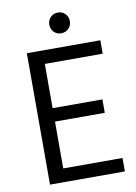

<svg xmlns="http://www.w3.org/2000/svg" viewBox="-92 -898 677 957"><g transform="rotate(-10 246.5 -419.0)"><path d="M82 0V-665H454V-597H161V-373H413V-305H161V-68H461V0ZM217 -786Q217 -808 232 -823Q247 -838 269 -838Q291 -838 306 -823Q321 -808 321 -786Q321 -763 306 -748Q291 -733 268 -733Q246 -733 231.5 -748Q217 -763 217 -786Z"/></g></svg>

Font: BreeCF
Style: Light
Weight: 300
Designer: Veronika Burian, Jos Scaglione
Foundry: TypeTogether
Version: Version 0.0.2